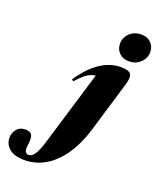

<svg xmlns="http://www.w3.org/2000/svg" viewBox="-401 -842 983 1186"><g transform="rotate(20 90.0 -249.0)"><path d="M214.5 -639Q214.5 -666 228 -688.2Q241.5 -710.5 265.5 -723.8Q289.5 -737 320 -737Q359.5 -737 383.8 -713.2Q408 -689.5 408 -652.5Q408 -625.5 394.2 -603.5Q380.5 -581.5 357 -568Q333.5 -554.5 302.5 -554.5Q263 -554.5 238.8 -578.5Q214.5 -602.5 214.5 -639ZM235.5 -86.5Q203 22.5 152.2 95Q101.5 167.5 38.8 203.5Q-24 239.5 -94 239.5Q-161 239.5 -194.8 211.2Q-228.5 183 -228.5 139.5Q-228.5 107.5 -208.2 83.5Q-188 59.5 -151.5 59.5Q-120 59.5 -109.5 77.5Q-99 95.5 -105 135.5Q-110.5 174.5 -103.8 187.5Q-97 200.5 -80.5 200.5Q-71 200.5 -61.8 194.8Q-52.5 189 -43.8 176.2Q-35 163.5 -26 142.5Q-17 121.5 -7.5 90.5L156 -450.5L188.5 -402Q155 -405 130 -400Q105 -395 80.2 -376.8Q55.5 -358.5 22.5 -321L11.5 -330Q53.5 -392.5 96.8 -431Q140 -469.5 183.5 -487Q227 -504.5 269 -504.5Q306.5 -504.5 323.5 -495.5Q340.5 -486.5 341.8 -466Q343 -445.5 333 -412Z"/></g></svg>

Font: Newsreader 60pt ExtraBold
Style: Italic
Weight: 800
Italic angle: -17°
Designer: Hugues Gentile
Foundry: Production Type
Version: Version 1.003